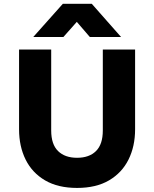

<svg xmlns="http://www.w3.org/2000/svg" viewBox="-20 -956 796 992"><path d="M378.2 15Q279.9 15 213.2 -23.9Q146.5 -62.9 112.5 -131.2Q78.5 -199.6 78.5 -288V-700H244.5V-281.8Q244.5 -210.4 279.9 -175.6Q315.2 -140.8 378.2 -140.8Q440.9 -140.8 476.1 -175.6Q511.2 -210.4 511.2 -281.8V-700H678V-288Q678 -200 644 -131.6Q610 -63.2 543.3 -24.1Q476.6 15 378.2 15ZM151.8 -764.8 304.8 -936.5H454L605.5 -764.8H444.2L376.8 -843L307.5 -764.8Z"/></svg>

Font: Geologica-Sharp
Style: Regular
Weight: 100
Designer: Sindre Bremnes, Frode Helland
Foundry: Monokrom Skriftforlag AS
Version: Version 1.010;gftools[0.9.28]